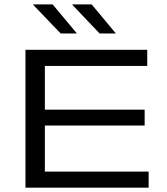

<svg xmlns="http://www.w3.org/2000/svg" viewBox="-20 -870 776 890"><path d="M98 0V-639H188V0ZM104.5 0V-74.5H669V0ZM145 -288V-361.5H650.5V-288ZM104.5 -564.5V-639H662.5V-564.5ZM224 -849.5 336 -715.5V-715H261L134 -847.5V-849.5ZM405 -849.5 516.5 -715.5V-715H441.5L315.5 -847.5V-849.5Z"/></svg>

Font: Anek Latin Expanded
Style: Regular
Weight: 400
Width: 7
Designer: Yesha Goshar
Foundry: Ek Type
Version: Version 1.003